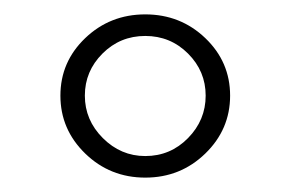

<svg xmlns="http://www.w3.org/2000/svg" viewBox="-20 -721 404 267"><path d="M64 -588Q64 -635 98.5 -668Q133 -701 182 -701Q231 -701 265.5 -668Q300 -635 300 -588Q300 -541 265.5 -507.5Q231 -474 182 -474Q133 -474 98.5 -507.5Q64 -541 64 -588ZM266 -588Q266 -622 241.5 -646.5Q217 -671 182 -671Q147 -671 122.5 -646.5Q98 -622 98 -588Q98 -554 123 -529Q148 -504 182 -504Q217 -504 241.5 -529Q266 -554 266 -588Z"/></svg>

Font: Arima Madurai ExtraLight
Style: Regular
Weight: 275
Designer: Joana Correia and Natanael Gama
Foundry: NDISCOVER
Version: Version 1.020